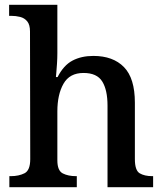

<svg xmlns="http://www.w3.org/2000/svg" viewBox="-20 -780 686 800"><path d="M19 0V-46H25Q58 -46 82 -58Q106 -70 106 -117L105 -649Q105 -677 93.5 -691Q82 -705 64 -709.5Q46 -714 27 -714H18V-760H219V-558Q219 -538 217.5 -515Q216 -492 214.5 -475.5Q213 -459 213 -459H220Q245 -508 282 -527.5Q319 -547 369 -547Q451 -547 496.5 -500.5Q542 -454 542 -352V-117Q542 -70 562 -58Q582 -46 615 -46H618V0H428V-340Q428 -405 406 -440.5Q384 -476 328 -476Q270 -476 244.5 -431Q219 -386 219 -316V-112Q219 -69 241.5 -57.5Q264 -46 297 -46H300V0Z"/></svg>

Font: Noto Serif Tibetan Medium
Style: Regular
Weight: 500
Designer: Monotype Design Team
Foundry: Monotype Imaging Inc.
Version: Version 2.103; ttfautohint (v1.8.4.7-5d5b)